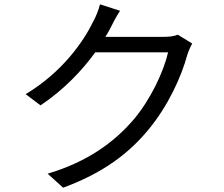

<svg xmlns="http://www.w3.org/2000/svg" viewBox="-20 -827 1040 891"><path d="M537 -777 444 -807C438 -781 423 -745 413 -728C370 -638 271 -493 99 -390L168 -338C277 -411 361 -500 422 -584H760C739 -493 678 -364 600 -272C509 -166 384 -75 201 -21L273 44C461 -25 580 -117 671 -228C760 -336 822 -471 849 -572C854 -588 864 -611 872 -625L805 -666C789 -659 767 -656 740 -656H469C478 -670 486 -684 493 -698C502 -717 520 -751 537 -777Z"/></svg>

Font: Microsoft YaHei
Style: Regular
Weight: 400
Designer: Ryoko NISHIZUKA 西塚涼子 (kana, bopomofo & ideographs); Paul D. Hunt (Latin, Greek & Cyrillic); Sandoll Communications 산돌커뮤니
Foundry: Adobe
Version: Version 2.001;hotconv 1.0.111;makeotfexe 2.5.65597